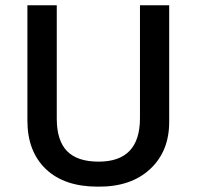

<svg xmlns="http://www.w3.org/2000/svg" viewBox="-20 -685 732 714"><path d="M500.5 -665.3H609.2V-234.6Q610.2 -123.4 538.4 -56.4Q466.6 10.6 343.3 9.1Q219.4 9.1 150.7 -56.1Q81.9 -121.8 81.9 -236.6V-665.3H191.1V-244.2Q191.1 -162.3 229.3 -123.1Q267.4 -83.9 346.8 -83.9Q500.5 -83.9 500.5 -245.2Z"/></svg>

Font: Khula Semibold
Style: Regular
Weight: 600
Designer: Erin McLaughlin, Steve Matteson
Version: Version 1.000;PS 1.0;hotconv 1.0.72;makeotf.lib2.5.5900; ttf